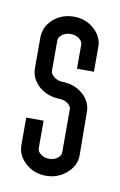

<svg xmlns="http://www.w3.org/2000/svg" viewBox="-54 -394 271 435"><g transform="rotate(10 82.0 -176.0)"><path d="M148 -299V-244H109V-299Q109 -307 101 -313Q93 -319 81.5 -319Q70 -319 62 -313Q54 -307 54 -299V-230Q54 -223 61 -217Q70 -209 83 -209Q109 -208 127 -193.5Q145 -179 148 -157L149 -52Q149 -28 129 -10.5Q109 7 81.5 7Q54 7 34.5 -10.5Q15 -28 15 -52V-115H55V-52Q55 -44 63 -38Q71 -32 82 -32Q93 -32 101 -38Q109 -44 109 -52V-151Q109 -157 102 -163Q94 -170 80 -170Q55 -171 36 -186Q15 -204 15 -229V-299Q15 -324 34.5 -341.5Q54 -359 82 -359Q110 -359 129.5 -341Q149 -323 148 -299Z"/></g></svg>

Font: RIT Chingam
Style: Regular
Weight: 400
Version: Version 1.2.1